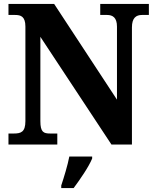

<svg xmlns="http://www.w3.org/2000/svg" viewBox="-20 -734 787 975"><path d="M23 0H271V-56H235C201 -56 185 -63 185 -119V-547L546 0H650V-595C650 -643 671 -658 701 -658H736V-714H489V-658H524C552 -658 574 -645 574 -599V-228L255 -714H23V-658H57C85 -658 109 -651 109 -599V-119C109 -63 86 -56 50 -56H23ZM291 208V221H354C386 178 431 113 448 71V61H332C324 104 304 169 291 208Z"/></svg>

Font: Noto Serif Lao SemiCondensed ExtraBold
Style: Regular
Weight: 800
Width: 4
Designer: Monotype Design Team
Foundry: Monotype Imaging Inc.
Version: Version 2.003